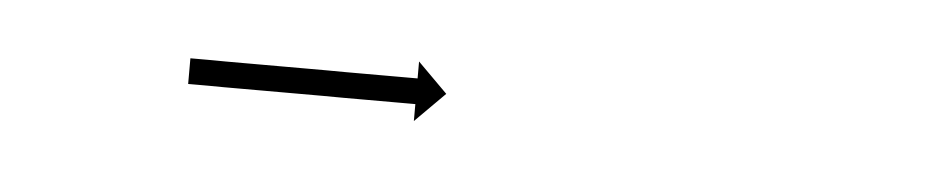

<svg xmlns="http://www.w3.org/2000/svg" viewBox="-22 -354 736 149"><g transform="rotate(5 345.5 -279.0)"><path d="M126 -289.5C125.4 -289.5 124.7 -289.5 124 -289.5L124 -269.5C124.7 -269.5 125.3 -269.5 126 -269.5C127.9 -269.5 129.7 -269.5 131.6 -269.5C134.5 -269.5 137.4 -269.5 140.3 -269.5C144.1 -269.5 147.9 -269.4 151.7 -269.4C156.1 -269.4 160.6 -269.4 165.1 -269.4C170 -269.4 175 -269.4 180 -269.4C185.3 -269.4 190.7 -269.4 196 -269.4C201.5 -269.4 207 -269.4 212.5 -269.4C218 -269.4 223.5 -269.4 229 -269.4C234.3 -269.3 239.7 -269.3 245 -269.3C250 -269.3 255 -269.3 260 -269.3C264.4 -269.3 268.9 -269.3 273.3 -269.3C277.1 -269.3 280.9 -269.3 284.7 -269.3C287.6 -269.3 290.5 -269.3 293.4 -269.3C295.3 -269.3 297.1 -269.3 299 -269.3C299.7 -269.3 300.3 -269.3 301 -269.3L301 -256.1L324.2 -279.3L301 -302.5L301 -289.3C300.4 -289.3 299.7 -289.3 299 -289.3C297.2 -289.3 295.3 -289.3 293.4 -289.3C290.5 -289.3 287.6 -289.3 284.7 -289.3C280.9 -289.3 277.1 -289.3 273.4 -289.3C268.9 -289.3 264.4 -289.3 260 -289.3C255 -289.3 250 -289.3 245 -289.3C239.7 -289.3 234.4 -289.3 229 -289.4C223.5 -289.4 218 -289.4 212.5 -289.4C207 -289.4 201.5 -289.4 196 -289.4C190.7 -289.4 185.4 -289.4 180 -289.4C175 -289.4 170.1 -289.4 165.1 -289.4C160.6 -289.4 156.2 -289.4 151.7 -289.4C147.9 -289.4 144.1 -289.5 140.4 -289.5C137.5 -289.5 134.6 -289.5 131.6 -289.5C129.8 -289.5 127.9 -289.5 126 -289.5Z"/></g></svg>

Font: FRB American Cursive Just Arrows Semibold
Style: Italic
Weight: 600
Italic angle: -25°
Version: Version 2.0;Modular Font Editor K font №1